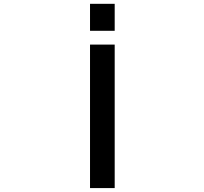

<svg xmlns="http://www.w3.org/2000/svg" viewBox="-20 -959 1040 980"><path d="M439.5 -801.8V-939.5H565.4V-801.8ZM439.5 1V-731.4H565.4V1Z"/></svg>

Font: GenEi Gothic M SemiBold
Style: Regular
Weight: 500
Designer: o_tamon (Modified); [Source Han Sans]
Ryoko NISHIZUKA  (kana & ideographs); Paul D. Hunt (Latin, Greek & Cyrillic); Wenl
Version: Version 1.1a;Original Version 1.004